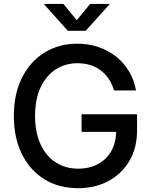

<svg xmlns="http://www.w3.org/2000/svg" viewBox="-20 -964 784 994"><path d="M384.3 10.3Q285.2 10.3 210.4 -35.6Q135.7 -81.5 93.8 -165.5Q51.8 -249.5 51.8 -363.3Q51.8 -478.5 94.2 -562.5Q136.7 -646.5 210.9 -692.1Q285.2 -737.8 379.9 -737.8Q439 -737.8 490.2 -720.2Q541.5 -702.6 581.8 -670.4Q622.1 -638.2 648.4 -593.8Q674.8 -549.3 684.1 -495.6H570.3Q561 -527.8 543.9 -554Q526.9 -580.1 502.7 -598.6Q478.5 -617.2 448 -627Q417.5 -636.7 381.3 -636.7Q318.4 -636.7 268.6 -604.7Q218.8 -572.8 190.2 -511.7Q161.6 -450.7 161.6 -363.8Q161.6 -277.3 190.2 -216.3Q218.8 -155.3 269 -123Q319.3 -90.8 384.8 -90.8Q442.9 -90.8 487.3 -114.7Q531.7 -138.7 556.4 -182.6Q581.1 -226.6 581.1 -285.6L610.4 -281.2H402.3V-372.6H689.5V-289.1Q689.5 -198.2 649.9 -131.1Q610.4 -64 541.5 -26.9Q472.7 10.3 384.3 10.3ZM308.1 -943.8 377.4 -859.4 446.8 -943.8H545.9V-940.4L423.8 -804.7H331.1L209.5 -940.4V-943.8Z"/></svg>

Font: Inter 18pt Medium
Style: Regular
Weight: 500
Designer: Rasmus Andersson
Foundry: rsms
Version: Version 4.001;git-66647c0bb